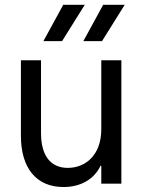

<svg xmlns="http://www.w3.org/2000/svg" viewBox="-20 -750 581 784"><path d="M475.6 -503.9H393.6V-222.7C393.6 -114.3 327.1 -64.5 256.8 -64.5C186.5 -64.5 147.5 -114.3 147.5 -207V-503.9H65.4V-195.3C65.4 -65.4 127 13.7 239.3 13.7C311 13.7 365.2 -19.5 390.6 -73.2H393.6V0H475.6ZM396.5 -582 489.3 -730.5H401.4L320.3 -582ZM233.4 -582 326.2 -730.5H238.3L157.2 -582Z"/></svg>

Font: Wanted Sans
Style: Regular
Weight: 400
Designer: Original Design by Kil Hyung-jin and Kang Hanbin, Wanted Lab, Inc; Hangeul from Source Han Sans by Jang Soo-young and Ka
Foundry: Wanted Lab, Inc.
Version: Version 1.001;Glyphs 3.2 (3227)